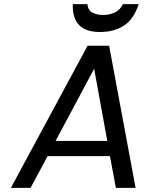

<svg xmlns="http://www.w3.org/2000/svg" viewBox="-20 -916 714 936"><path d="M516 -155H212L129 0H33L407 -693H512L641 0H545ZM503 -229 439 -581 251 -229ZM406 -896Q409 -865 431.5 -854Q454 -843 483 -843Q512 -843 538.5 -854.5Q565 -866 579 -896H656Q633 -824 585.5 -792Q538 -760 467 -760Q330 -760 335 -896Z"/></svg>

Font: Fz Poppins
Style: Italic
Weight: 400
Italic angle: -10°
Designer: Ninad Kale (Devanagari), Jonny Pinhorn (Latin)
Foundry: Indian Type Foundry
Version: Vit hóa bi Vntype.Com & FontZin.Com